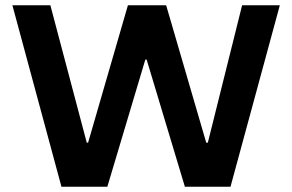

<svg xmlns="http://www.w3.org/2000/svg" viewBox="-20 -708 1108 728"><path d="M213 0 27 -688H171L309 -167H314L465 -688H610L762 -167H768L898 -688H1041L854 0H681L536 -482H531L387 0Z"/></svg>

Font: Saira SemiExpanded SemiBold
Style: Regular
Weight: 600
Width: 6
Designer: Hector Gatti with collaboration of the Omnibus-Type team
Foundry: Omnibus-Type
Version: Version 1.101